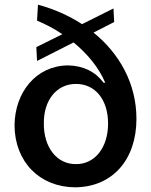

<svg xmlns="http://www.w3.org/2000/svg" viewBox="-20 -787 644 819"><path d="M467 -693 464 -751 330 -684C273 -721 209 -749 142 -767L138 -699C174 -684 211 -665 246 -641L135 -586L138 -527L294 -606C352 -558 401 -500 429 -434H422C387 -481 335 -507 270 -508C134 -507 43 -393 42 -252C43 -97 149 11 300 12C459 11 562 -105 562 -280C562 -431 489 -559 379 -648ZM167 -261C166 -359 221 -429 304 -429C388 -429 441 -360 441 -260C441 -157 384 -86 304 -87C223 -86 166 -158 167 -261Z"/></svg>

Font: Wafeq Semi Bold
Style: Regular
Weight: 600
Designer: Rasmus Andersson & Azza Alameddine
Foundry: Google & TypeTogether
Version: Version 3.000;January 28, 2025;FontCreator 15.0.0.3014 64-bi